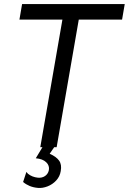

<svg xmlns="http://www.w3.org/2000/svg" viewBox="-20 -720 630 939"><path d="M288 -640H368L257 0H177ZM88 -700H590L577 -624H75ZM93 170 109 121 117 130Q137 146 165 149Q185 151 200 141Q215 131 219 112Q223 90 206 73.5Q189 57 155 54L190 -4L245 0L223 32Q255 46 269 65.5Q283 85 277 117Q273 143 255 162.5Q237 182 212.5 191.5Q188 201 166 199Q143 197 125 189.5Q107 182 93 170Z"/></svg>

Font: Fixel Italic Variable Display Thin
Style: Italic
Weight: 100
Italic angle: -10°
Designer: AlfaBravo + MacPaw
Foundry: Kyrylo Tkachov, Marchela Mozhyna, Serhii Makarenko, Maria Weinstein, Zakhar Kryvoshyya
Version: Version 1.210;Glyphs 3.2 (3217)